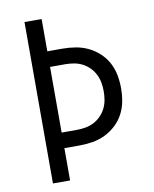

<svg xmlns="http://www.w3.org/2000/svg" viewBox="-83 -798 691 861"><g transform="rotate(-10 262.5 -367.5)"><path d="M88 0V-735H166V-588H235Q265 -588 295 -583Q325 -578 352 -565Q379 -552 401.5 -531Q424 -510 438 -483.5Q452 -457 457.5 -427.5Q463 -398 463 -368Q463 -337 457.5 -307.5Q452 -278 438 -251.5Q424 -225 401.5 -204Q379 -183 352 -170Q325 -157 295 -152Q265 -147 235 -147H166V0ZM166 -218H235Q255 -218 275 -221.5Q295 -225 312.5 -234Q330 -243 344.5 -257.5Q359 -272 368 -290Q377 -308 380.5 -327.5Q384 -347 384 -368Q384 -388 380.5 -407.5Q377 -427 368 -445Q359 -463 344.5 -477.5Q330 -492 312.5 -501Q295 -510 275 -513.5Q255 -517 235 -517H166Z"/></g></svg>

Font: Iosevka Pride
Style: Regular
Weight: 400
Monospace: yes
Designer: Belleve Invis
Foundry: Belleve Invis
Version: Version 30.3.1; ttfautohint (v1.8.4)